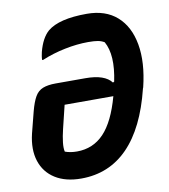

<svg xmlns="http://www.w3.org/2000/svg" viewBox="-82 -785 764 869"><g transform="rotate(-10 300.0 -350.0)"><path d="M375 -715Q461 -715 513.5 -668.5Q566 -622 581 -538Q596 -454 569 -343L567 -338Q524 -163 437 -74Q350 15 222 15Q150 15 102.5 -15Q55 -45 37.5 -99Q20 -153 37 -224L62 -322Q73 -364 86.5 -387.5Q100 -411 123 -420Q146 -429 182 -429H319Q407 -429 438 -388L444 -391Q469 -510 433 -574Q420 -582 403.5 -585Q387 -588 359 -588Q308 -588 251.5 -576.5Q195 -565 145 -544H140Q140 -553 141.5 -562Q143 -571 145 -580Q161 -642 194 -671Q247 -715 375 -715ZM224 -109Q298 -109 348 -161.5Q398 -214 429 -327H205L179 -220Q171 -187 168 -160.5Q165 -134 169 -118Q193 -109 224 -109Z"/></g></svg>

Font: Recursive Mn Csl St
Style: Bold Italic
Weight: 700
Italic angle: -15°
Monospace: yes
Version: Version 1.079;hotconv 1.0.112;makeotfexe 2.5.65598; ttfautoh